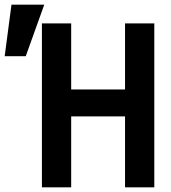

<svg xmlns="http://www.w3.org/2000/svg" viewBox="-129 -800 729 820"><path d="M50 0H175V-303H405V0H530V-700H405V-418H175V-700H50ZM60 -780H-80L-109 -560H-19Z"/></svg>

Font: CommitMono-dimboump
Style: Bold
Weight: 700
Monospace: yes
Designer: Eigil Nikolajsen
Foundry: Eigil Nikolajsen
Version: Version 1.143